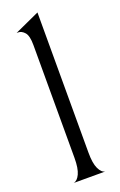

<svg xmlns="http://www.w3.org/2000/svg" viewBox="-145 -782 515 823"><g transform="rotate(-20 112.0 -370.0)"><path d="M36 -688H30L144 -740V-100Q144 -52 155.5 -27.5Q167 -3 184 0H40Q57 -3 68.5 -27.5Q80 -52 80 -100V-615Q80 -657 66.5 -672.5Q53 -688 36 -688Z"/></g></svg>

Font: BellefairVN
Style: Regular
Weight: 400
Designer: Nick Shinn, Liron Lavi Turkenic
Foundry: Shinntype
Version: Version 1.003